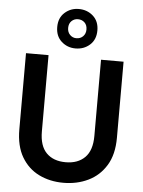

<svg xmlns="http://www.w3.org/2000/svg" viewBox="-63 -1024 808 1086"><g transform="rotate(5 340.5 -481.5)"><path d="M338 12Q261 12 199 -18.5Q137 -49 100.5 -111Q64 -173 64 -268V-700H192V-267Q192 -185 231.5 -145Q271 -105 341 -105Q410 -105 450 -145Q490 -185 490 -267V-700H618V-268Q618 -173 580 -111Q542 -49 478.5 -18.5Q415 12 338 12ZM340 -751Q294 -751 260.5 -781Q227 -811 227 -863Q227 -915 260.5 -945Q294 -975 340 -975Q388 -975 421.5 -945Q455 -915 455 -863Q455 -811 421.5 -781Q388 -751 340 -751ZM340 -809Q363 -809 378 -824Q393 -839 393 -863Q393 -888 378 -902.5Q363 -917 340 -917Q319 -917 304 -902.5Q289 -888 289 -863Q289 -839 304 -824Q319 -809 340 -809Z"/></g></svg>

Font: Firefly Display
Style: Bold
Weight: 700
Designer: Colophon Foundry, Jonny Pinhorn
Foundry: Colophon Foundry
Version: Version 1.200; ttfautohint (v1.8.3)